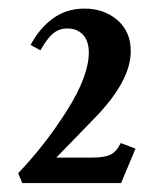

<svg xmlns="http://www.w3.org/2000/svg" viewBox="-20 -671 350 438"><path d="M30.8 -253.4 21.5 -275.9Q83.5 -340.8 133.1 -419.4Q182.6 -498 182.6 -551.3Q182.6 -577.1 169.4 -591.6Q156.2 -606 133.3 -606Q114.3 -606 100.6 -594.2Q86.9 -582.5 72.3 -556.2L49.8 -568.4Q69.8 -606.4 100.8 -628.9Q131.8 -651.4 172.9 -651.4Q217.3 -651.4 247.8 -625.2Q278.3 -599.1 278.3 -554.2Q278.3 -485.4 193.8 -399.4L108.4 -311.5H189.5Q218.8 -311.5 232.4 -318.4Q246.1 -325.2 255.4 -344.7L289.1 -332L256.3 -253.4Z"/></svg>

Font: Elstob 14pt
Style: Bold
Weight: 700
Designer: Peter S. Baker
Version: Version 1.015